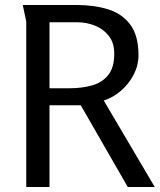

<svg xmlns="http://www.w3.org/2000/svg" viewBox="-20 -748 639 768"><path d="M71 -728H288Q357 -728 413 -710.5Q469 -693 501.5 -649Q534 -605 534 -527Q534 -487 515 -450Q496 -413 464.5 -385.5Q433 -358 395 -346L599 0H491L303 -327H178V0H85V-662ZM178 -659V-395H258Q308 -395 348.5 -406.5Q389 -418 413 -448Q437 -478 437 -533Q437 -576 416 -603.5Q395 -631 361 -645Q327 -659 288 -659Z"/></svg>

Font: Rosario Light Light
Style: Regular
Weight: 300
Version: Version 1.101; ttfautohint (v1.8.1.43-b0c9)